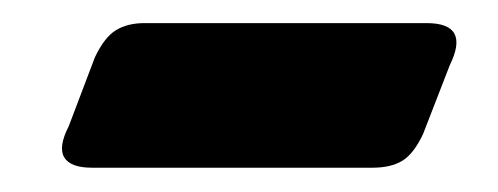

<svg xmlns="http://www.w3.org/2000/svg" viewBox="-20 -356 420 162"><path d="M340 -336.5Q377 -336.5 359.5 -301L337 -243Q329 -226 319.2 -220.2Q309.5 -214.5 294.5 -214.5H57.5Q39.5 -214.5 34.2 -223.2Q29 -232 38 -249.5L60 -307.5Q68 -324.5 77.8 -330.5Q87.5 -336.5 102 -336.5Z"/></svg>

Font: Fraunces Wonky
Style: Italic
Weight: 900
Italic angle: -16°
Version: Version 1.000;[b76b70a41]